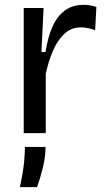

<svg xmlns="http://www.w3.org/2000/svg" viewBox="-20 -550 437 793"><path d="M78 0V-279V-517H160L151 -335H168Q177 -394 196 -438Q215 -482 247 -506Q279 -530 325 -530Q336 -530 349 -528.5Q362 -527 378 -521L373 -425Q358 -431 343 -434Q328 -437 315 -437Q275 -437 247 -411.5Q219 -386 200 -343Q181 -300 169 -246V0ZM62 223Q76 159 79.5 119Q83 79 83 57H168Q168 96 158 138.5Q148 181 133 223Z"/></svg>

Font: Bricolage Grotesque 17pt
Style: Regular
Weight: 400
Version: Version 1.001;gftools[0.9.33.dev8+g029e19f]